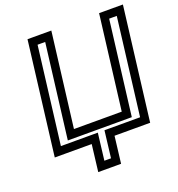

<svg xmlns="http://www.w3.org/2000/svg" viewBox="-152 -799 1034 1114"><g transform="rotate(-20 365.5 -241.5)"><path d="M408 166 425 25H620H645L648 0L728 -649L731 -674H706H609H584L581 -649L512 -92H217L286 -649L289 -674H264H167H142L139 -649L59 0L56 25H81H284L267 166L264 191H289H380H405L408 166ZM361 141H320L337 0L340 -25H315H112L186 -624H233L164 -67L161 -42H186H531H556L559 -67L628 -624H675L601 -25H406H381L378 0L361 141Z"/></g></svg>

Font: Gamestation Text Outline
Style: Italic
Weight: 400
Designer: Jonas Hecksher
Foundry: Jonas Hecksher, Playtypeª, e-types AS
Version: Version 1.003